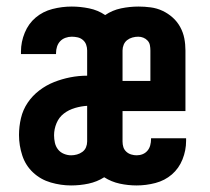

<svg xmlns="http://www.w3.org/2000/svg" viewBox="-20 -558 640 586"><path d="M197 8Q166 8 135 -1Q104 -10 81 -31.5Q58 -53 48 -83.5Q38 -114 38 -146Q38 -172 44 -197.5Q50 -223 64.5 -244.5Q79 -266 100 -282Q121 -298 145 -307.5Q169 -317 194.5 -322Q220 -327 246 -327V-404Q246 -413 243 -421.5Q240 -430 233 -436Q226 -442 217 -444Q208 -446 199 -446Q189 -446 179.5 -442.5Q170 -439 163.5 -432Q157 -425 154 -415.5Q151 -406 151 -396Q151 -395 151 -394.5Q151 -394 151 -393H44Q44 -395 44 -397Q44 -399 44 -401Q44 -430 55.5 -458Q67 -486 89 -504.5Q111 -523 140 -530.5Q169 -538 199 -538Q225 -538 252 -532.5Q279 -527 301 -512Q323 -527 349.5 -532.5Q376 -538 403 -538Q421 -538 440 -535.5Q459 -533 476 -525Q493 -517 507 -504.5Q521 -492 530 -475.5Q539 -459 542.5 -441Q546 -423 546 -404V-219H354V-126Q354 -117 356.5 -109Q359 -101 365.5 -95Q372 -89 380.5 -86.5Q389 -84 397 -84Q407 -84 415.5 -87.5Q424 -91 430 -98Q436 -105 438.5 -114.5Q441 -124 441 -133Q441 -134 441 -134.5Q441 -135 441 -136H548Q548 -134 548 -132Q548 -130 548 -128Q548 -99 537 -71.5Q526 -44 504.5 -25.5Q483 -7 454.5 0.5Q426 8 397 8Q371 8 345.5 2.5Q320 -3 298 -17Q276 -3 250 2.5Q224 8 197 8ZM439 -311V-404Q439 -412 437.5 -420Q436 -428 430.5 -434Q425 -440 417.5 -443Q410 -446 402 -446Q393 -446 384 -443.5Q375 -441 368 -435.5Q361 -430 357.5 -421.5Q354 -413 354 -404V-311ZM197 -84Q206 -84 215 -86.5Q224 -89 231.5 -94.5Q239 -100 242.5 -108.5Q246 -117 246 -126V-235Q228 -234 209 -228.5Q190 -223 175 -211.5Q160 -200 152.5 -182Q145 -164 145 -145Q145 -134 147.5 -122.5Q150 -111 157 -102Q164 -93 175 -88.5Q186 -84 197 -84Z"/></svg>

Font: Iosevka Slab Semibold Extended
Style: Regular
Weight: 600
Width: 7
Monospace: yes
Designer: Belleve Invis
Foundry: Belleve Invis
Version: Version 11.1.0; ttfautohint (v1.8.3)